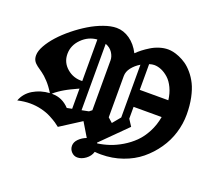

<svg xmlns="http://www.w3.org/2000/svg" viewBox="-157 -1035 1548 1400"><g transform="rotate(20 617.0 -335.0)"><path d="M246.6 -527.3Q246.6 -461.4 297.1 -418Q347.7 -374.5 416 -377.9V-700.2Q348.1 -695.3 297.4 -644.8Q246.6 -594.2 246.6 -527.3ZM670.4 7.8Q670.9 8.3 672.1 9.8Q673.3 11.2 673.8 12.2Q720.2 5.9 765.6 -9.3Q811 -24.4 858.2 -52.5Q905.3 -80.6 943.4 -117.9Q981.4 -155.3 1010 -210Q1038.6 -264.6 1049.8 -329.1H832V-237.3L865.2 -186ZM588.9 1 524.4 -106.4 362.8 -2.9Q348.6 -14.6 330.8 -26.6Q313 -38.6 280.5 -55.9Q248 -73.2 204.6 -84Q161.1 -94.7 115.7 -94.7Q70.3 -94.7 19 -83Q41 -142.6 97.4 -176.3Q153.8 -210 224.1 -214.4Q198.2 -257.8 168.5 -289.8Q138.7 -321.8 116.5 -337.2Q94.2 -352.5 75 -366.7Q55.7 -380.9 45.4 -397.7Q35.2 -414.6 35.2 -439.9Q35.2 -472.7 58.8 -515.1Q82.5 -557.6 120.8 -600.1Q159.2 -642.6 210.4 -684.1Q261.7 -725.6 314.5 -757.3Q367.2 -789.1 421.9 -808.6Q476.6 -828.1 520 -828.1Q574.7 -828.1 623.5 -793.9Q672.4 -759.8 703.6 -698.2Q723.1 -717.3 745.1 -734.4Q767.1 -751.5 796.4 -769.5Q825.7 -787.6 859.9 -798.3Q894 -809.1 927.2 -809.1Q944.3 -809.1 965.3 -804.9Q986.3 -800.8 1014.6 -789.1Q1043 -777.3 1069.8 -758.8Q1096.7 -740.2 1123.5 -708.7Q1150.4 -677.2 1170.4 -637Q1190.4 -596.7 1202.9 -537.4Q1215.3 -478 1215.3 -407.7Q1215.3 -335.9 1193.8 -265.4Q1172.4 -194.8 1129.6 -133.1Q1086.9 -71.3 1029.1 -23.9Q971.2 23.4 892.8 51Q814.5 78.6 727.1 78.6Q701.7 78.6 678.2 76.2Q667.5 111.8 635.7 135Q604 158.2 571.8 158.2Q545.4 158.2 526.1 138.2Q506.8 118.2 506.8 90.3Q506.8 62 531 37.8Q555.2 13.7 588.9 1ZM537.6 -187 558.1 -203.1V-590.8Q558.1 -619.6 539.3 -648.7Q520.5 -677.7 483.9 -691.4V-176.3Q491.2 -177.7 509.5 -181.4Q527.8 -185.1 537.6 -187ZM238.3 -214.8H244.6Q320.8 -214.8 377 -154.8Q383.3 -156.2 396.2 -158.7Q409.2 -161.1 416 -162.6V-319.3Q412.6 -317.9 396.2 -310.1Q379.9 -302.2 375 -300Q370.1 -297.9 355.5 -290.8Q340.8 -283.7 334.5 -280Q328.1 -276.4 315.2 -269.3Q302.2 -262.2 294.4 -256.8Q286.6 -251.5 275.9 -244.4Q265.1 -237.3 256.1 -230Q247.1 -222.7 238.3 -214.8ZM1053.7 -460.9Q1047.4 -512.7 1027.8 -554Q1008.3 -595.2 981.7 -619.1Q955.1 -643.1 926.5 -655.3Q897.9 -667.5 870.1 -667.5Q854 -667.5 832 -660.6V-460.9ZM688 -516.1V-195.3L723.1 -164.1L773.9 -225.6V-634.8Q736.3 -612.3 712.2 -581.3Q688 -550.3 688 -516.1Z"/></g></svg>

Font: KJV1611
Style: Regular
Weight: 400
Version: Version 3.6.1